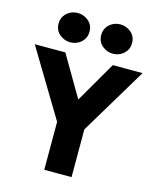

<svg xmlns="http://www.w3.org/2000/svg" viewBox="-139 -1038 929 1131"><g transform="rotate(15 325.0 -472.0)"><path d="M241 0V-292.5L-4.5 -700H182L327.5 -451.5L471.5 -700H653L407.5 -291V0ZM194 -765Q157.5 -765 128.5 -789.2Q99.5 -813.5 99.5 -854.5Q99.5 -881.5 112.8 -901.5Q126 -921.5 147.8 -932.5Q169.5 -943.5 194 -943.5Q230.5 -943.5 259.2 -919.2Q288 -895 288 -854.5Q288 -827 274.5 -806.8Q261 -786.5 239.5 -775.8Q218 -765 194 -765ZM454 -765Q417.5 -765 388.5 -789.2Q359.5 -813.5 359.5 -854.5Q359.5 -881.5 372.8 -901.5Q386 -921.5 407.5 -932.5Q429 -943.5 454 -943.5Q490 -943.5 518.8 -919.2Q547.5 -895 547.5 -854.5Q547.5 -827 534 -806.8Q520.5 -786.5 499 -775.8Q477.5 -765 454 -765Z"/></g></svg>

Font: Geologica Cursive
Style: Bold
Weight: 700
Designer: Sindre Bremnes, Frode Helland
Foundry: Monokrom Skriftforlag AS
Version: Version 1.010;gftools[0.9.28]